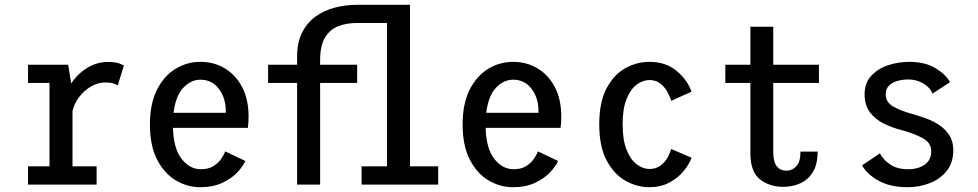

<svg xmlns="http://www.w3.org/2000/svg" viewBox="-20 -770 4082 801"><path d="M97 0V-76H186.5V-424H97V-500H264.5L277 -421.5Q302.5 -461 343 -486.2Q383.5 -511.5 430.5 -511.5Q460 -511.5 476 -505.8Q492 -500 497 -496.5L471 -413.5Q467.5 -417 454 -421.5Q440.5 -426 418.5 -426Q388 -426 359.2 -409Q330.5 -392 309.8 -364.8Q289 -337.5 282.5 -306V-76H383V0Z M815.5 11Q761 11 713 -17.8Q665 -46.5 635.2 -104.5Q605.5 -162.5 605.5 -251Q605.5 -337.5 634.8 -395.5Q664 -453.5 712 -482.8Q760 -512 816 -512Q873 -512 918.5 -484.5Q964 -457 990.5 -406Q1017 -355 1017 -284Q1017 -269.5 1016.2 -257.2Q1015.5 -245 1014 -236.5H701.5Q704 -150 737.8 -107Q771.5 -64 818.5 -64Q849.5 -64 870.2 -77Q891 -90 903 -107.5Q915 -125 919.5 -138.5L1003.5 -98.5Q993.5 -75.5 969.2 -50Q945 -24.5 906.5 -6.8Q868 11 815.5 11ZM816.5 -437.5Q776.5 -437.5 744.8 -404Q713 -370.5 704 -299.5H922V-306.5Q922 -361 893.2 -399.2Q864.5 -437.5 816.5 -437.5Z M1219.5 0V-424H1098.5V-500H1219.5V-532.5Q1219.5 -593 1240.5 -634.5Q1261.5 -676 1297.2 -701.5Q1333 -727 1377.8 -738.5Q1422.5 -750 1470 -750H1690.5V-76H1808V0H1488.5V-76H1594.5V-674H1467.5Q1426 -674 1391.5 -660.8Q1357 -647.5 1336.2 -613.8Q1315.5 -580 1315.5 -518.5V-500H1470V-424H1315.5V0Z M2120 11Q2065.5 11 2017.5 -17.8Q1969.5 -46.5 1939.8 -104.5Q1910 -162.5 1910 -251Q1910 -337.5 1939.2 -395.5Q1968.5 -453.5 2016.5 -482.8Q2064.5 -512 2120.5 -512Q2177.5 -512 2223 -484.5Q2268.5 -457 2295 -406Q2321.5 -355 2321.5 -284Q2321.5 -269.5 2320.8 -257.2Q2320 -245 2318.5 -236.5H2006Q2008.5 -150 2042.2 -107Q2076 -64 2123 -64Q2154 -64 2174.8 -77Q2195.5 -90 2207.5 -107.5Q2219.5 -125 2224 -138.5L2308 -98.5Q2298 -75.5 2273.8 -50Q2249.5 -24.5 2211 -6.8Q2172.5 11 2120 11ZM2121 -437.5Q2081 -437.5 2049.2 -404Q2017.5 -370.5 2008.5 -299.5H2226.5V-306.5Q2226.5 -361 2197.8 -399.2Q2169 -437.5 2121 -437.5Z M2688.5 11Q2637.5 11 2589.8 -15.8Q2542 -42.5 2511 -100.2Q2480 -158 2480 -251Q2480 -345 2511 -402.5Q2542 -460 2589.8 -486Q2637.5 -512 2688.5 -512Q2757.5 -512 2802.5 -474.5Q2847.5 -437 2865 -387.5L2780.5 -349.5Q2774 -369 2762.8 -389Q2751.5 -409 2733.5 -422.5Q2715.5 -436 2689.5 -436Q2662 -436 2636.2 -417Q2610.5 -398 2594 -357.2Q2577.5 -316.5 2577.5 -251Q2577.5 -186.5 2594 -145.2Q2610.5 -104 2636.2 -84.5Q2662 -65 2689.5 -65Q2716 -65 2734.8 -78.8Q2753.5 -92.5 2764.5 -111.8Q2775.5 -131 2780 -148.5L2865 -112Q2854.5 -83 2830.8 -54.8Q2807 -26.5 2771.2 -7.8Q2735.5 11 2688.5 11Z M3110.5 -130.5V-424H3006V-500H3110.5V-658.5H3206V-500H3396.5V-424H3206V-136Q3206 -94 3220.8 -76Q3235.5 -58 3260.5 -58Q3285.5 -58 3302.5 -76.8Q3319.5 -95.5 3319.5 -137.5H3391Q3391 -84 3371 -51.8Q3351 -19.5 3318.2 -5Q3285.5 9.5 3248 9.5Q3189.5 9.5 3150 -22.2Q3110.5 -54 3110.5 -130.5Z M3766 11Q3694.5 11 3646 -15.8Q3597.5 -42.5 3576.5 -80L3651 -130.5Q3663.5 -104.5 3693.2 -84.2Q3723 -64 3768 -64Q3810.5 -64 3837.8 -83Q3865 -102 3865 -139Q3865 -174.5 3828.8 -194Q3792.5 -213.5 3738.5 -228Q3703 -237 3668 -254Q3633 -271 3610 -300.5Q3587 -330 3587 -377Q3587 -423.5 3614.5 -453.5Q3642 -483.5 3684.8 -497.8Q3727.5 -512 3772.5 -512Q3840.5 -512 3884.2 -484.8Q3928 -457.5 3943 -427L3870.5 -379.5Q3861 -404 3833 -421.2Q3805 -438.5 3769 -438.5Q3748 -438.5 3726.2 -433Q3704.5 -427.5 3689.8 -413.8Q3675 -400 3675 -376Q3675 -343.5 3706.5 -325.5Q3738 -307.5 3784.5 -295Q3811 -287.5 3841 -276.8Q3871 -266 3897.2 -249Q3923.5 -232 3940.2 -206.2Q3957 -180.5 3957 -143.5Q3957 -91.5 3929.8 -57.2Q3902.5 -23 3858.8 -6Q3815 11 3766 11Z"/></svg>

Font: Trispace SemiCondensed
Style: Regular
Weight: 400
Width: 4
Designer: Tyler Finck
Foundry: Etcetera Type Company
Version: Version 1.210; ttfautohint (v1.8.3)